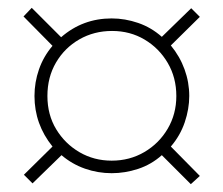

<svg xmlns="http://www.w3.org/2000/svg" viewBox="-20 -599 570 490"><path d="M393 -203Q366 -179 332.5 -168Q299 -157 265 -157Q230 -157 197 -168.5Q164 -180 137 -203L63 -131L41 -153L114 -225Q68 -282 68 -354Q68 -389 79.5 -422Q91 -455 114 -482L40 -557L61 -579L136 -504Q191 -552 265 -552Q299 -552 332.5 -540.5Q366 -529 393 -505L468 -578L490 -556L416 -483Q439 -455 451 -422Q463 -389 463 -354Q463 -321 451.5 -287Q440 -253 416 -225L490 -150L467 -129ZM265 -189Q311 -189 348.5 -211Q386 -233 408 -270.5Q430 -308 430 -354Q430 -401 408 -438.5Q386 -476 349 -498Q312 -520 266 -520Q220 -520 182.5 -498.5Q145 -477 123 -439.5Q101 -402 101 -354Q101 -306 123.5 -269Q146 -232 183 -210.5Q220 -189 265 -189Z"/></svg>

Font: Noto Sans Mono Condensed ExtraLight
Style: Regular
Weight: 200
Width: 3
Designer: Monotype Design Team
Foundry: Monotype Imaging Inc.
Version: Version 2.014; ttfautohint (v1.8.4.7-5d5b)